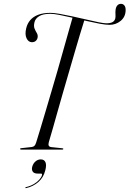

<svg xmlns="http://www.w3.org/2000/svg" viewBox="-20 -780 675 1001"><path d="M243 -713Q261.5 -713 292.5 -707.5Q323.5 -702 360.2 -694Q397 -686 432 -677.8Q467 -669.5 494.5 -664Q522 -658.5 534.5 -658.5Q555 -658.5 566.2 -664.5Q577.5 -670.5 581 -683.5Q583 -693 582 -705.8Q581 -718.5 583 -732Q585.5 -745.5 592.8 -752.8Q600 -760 611 -760Q621.5 -760 628.5 -751.5Q635.5 -743 635 -726.5Q634.5 -692.5 609.5 -671.5Q584.5 -650.5 551 -650.5Q532 -650.5 500.5 -656.2Q469 -662 432 -670.5Q395 -679 358.2 -687.5Q321.5 -696 291 -702Q260.5 -708 242 -708Q203.5 -708 183.5 -695.2Q163.5 -682.5 159.5 -663Q155 -643.5 160 -631.2Q165 -619 171.2 -609Q177.5 -599 176.5 -587.5Q175.5 -575.5 167.2 -567.5Q159 -559.5 145 -560Q127.5 -561 118.2 -581Q109 -601 116.5 -632Q122 -656.5 137.5 -674.8Q153 -693 179.2 -703Q205.5 -713 243 -713ZM234.5 -39Q231 -26 234.5 -20Q238 -14 248 -13L305 -7Q310.5 -6.5 310 -3.5Q310 -2 309 -1Q308 0 305 0H90Q88 0 86.5 -0.8Q85 -1.5 85 -3.5Q85 -6 86.8 -6.8Q88.5 -7.5 91 -7.5L145 -13.5Q154.5 -14.5 159.8 -20Q165 -25.5 168.5 -37Q178.5 -69.5 191.5 -112Q204.5 -154.5 218.8 -203.5Q233 -252.5 248.8 -305.2Q264.5 -358 279.8 -411.2Q295 -464.5 309.2 -515.2Q323.5 -566 336.2 -610.8Q349 -655.5 359 -691L421 -678.5Q409.5 -642.5 396 -597.5Q382.5 -552.5 368 -502.5Q353.5 -452.5 338.2 -400Q323 -347.5 308 -296Q293 -244.5 279.8 -197Q266.5 -149.5 255 -109.2Q243.5 -69 234.5 -39ZM177 125Q157.5 125 150.8 114.8Q144 104.5 148 89.5Q152.5 72.5 164.8 61.8Q177 51 192.5 51Q210.5 51 217 65.8Q223.5 80.5 216 108.5Q207 145.5 179.8 169Q152.5 192.5 117 200.5Q114.5 201 113.2 200.8Q112 200.5 112 199.5Q112 198 112.8 197Q113.5 196 115.5 195.5Q137.5 190.5 155.5 180Q173.5 169.5 184.8 156.8Q196 144 199 133Q200.5 125 194 125Z"/></svg>

Font: Fraunces 120pt Light
Style: Italic
Weight: 300
Italic angle: -16°
Version: Version 1.000;[b76b70a41]